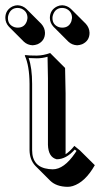

<svg xmlns="http://www.w3.org/2000/svg" viewBox="-28 -640 386 728"><path d="M-7.8 -571.8Q-7.8 -602.1 19.5 -615.7Q29.3 -620.1 39.1 -620.1Q58.1 -619.1 71.8 -606.4L128.4 -549.8Q142.1 -534.7 142.6 -515.6Q142.6 -484.9 114.3 -472.2Q105 -468.8 95.7 -468.3Q76.2 -469.2 62.5 -481.9L5.9 -538.6Q-7.3 -552.7 -7.8 -571.8ZM161.1 -571.8Q161.1 -602.1 188.5 -615.7Q198.2 -620.1 208 -620.1Q227.1 -619.1 240.7 -606.4L297.4 -549.8Q311 -534.7 311.5 -515.6Q311.5 -484.9 283.2 -472.2Q273.9 -468.8 264.6 -468.3Q245.1 -469.2 231.4 -481.9L174.8 -538.6Q161.6 -552.7 161.1 -571.8ZM84 -321.8Q83.5 -391.6 65.9 -429.2L67.9 -431.2Q80.1 -429.2 111.8 -429.2Q137.2 -429.7 162.1 -439L218.8 -382.3Q218.8 -381.3 220.7 -286.6V-55.2Q237.3 -65.9 253.9 -86.9L274.9 -69.8L331.5 -13.7Q294.9 50.8 248 65.4Q237.8 68.4 228.5 68.4Q186 67.9 162.6 45.4L106 -11.2Q84.5 -34.2 84 -70.8ZM93.8 -321.8V-70.8Q93.8 -6.3 157.2 1Q165 2 171.9 2Q214.8 2 256.8 -59.6Q259.8 -64 262.2 -67.9L255.4 -72.8Q222.7 -36.1 187 -36.1Q155.3 -43.9 153.8 -90.8V-342.8Q153.8 -368.7 152.3 -424.8Q131.8 -418.9 111.8 -418.9Q98.1 -418.9 80.6 -419.9Q93.8 -382.8 93.8 -321.8ZM170.9 -571.8Q170.9 -545.9 195.3 -537.1Q202.1 -535.2 208 -535.2Q233.9 -535.2 242.7 -559.6Q244.6 -566.4 245.1 -571.8Q245.1 -597.2 221.7 -607.4Q214.4 -609.9 208 -609.9Q183.1 -609.9 173.8 -585.9Q170.9 -578.6 170.9 -571.8ZM2 -571.8Q2 -545.9 26.4 -537.1Q33.2 -535.2 39.1 -535.2Q64.9 -535.2 73.7 -559.6Q75.7 -566.4 76.2 -571.8Q76.2 -597.2 52.7 -607.4Q45.4 -609.9 39.1 -609.9Q14.2 -609.9 4.9 -585.9Q2 -578.6 2 -571.8Z"/></svg>

Font: Linux Biolinum Shadow O
Style: Regular
Weight: 400
Designer: Philipp H. Poll
Foundry: Philipp H. Poll
Version: Version 1.0.4